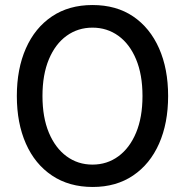

<svg xmlns="http://www.w3.org/2000/svg" viewBox="-20 -732 735 764"><path d="M349 12Q255 12 187 -33.5Q119 -79 83 -160.5Q47 -242 47 -350Q47 -458 83 -539.5Q119 -621 186.5 -666.5Q254 -712 348 -712Q443 -712 510 -666.5Q577 -621 613 -539.5Q649 -458 649 -350Q649 -242 613 -160.5Q577 -79 509.5 -33.5Q442 12 349 12ZM348 -77Q406 -77 451 -110Q496 -143 521.5 -204Q547 -265 547 -350Q547 -435 521.5 -496Q496 -557 451 -589.5Q406 -622 348 -622Q290 -622 245 -589.5Q200 -557 174.5 -496Q149 -435 149 -350Q149 -265 174.5 -204Q200 -143 245 -110Q290 -77 348 -77Z"/></svg>

Font: DM Sans 20pt Medium
Style: Regular
Weight: 500
Version: Version 4.004;gftools[0.9.30]